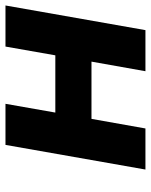

<svg xmlns="http://www.w3.org/2000/svg" viewBox="55 -606 551 701"><g transform="rotate(-90 330.5 -255.5)"><path d="M62 0 152 -511H302L270 -329H479L511 -511H661L571 0H421L456 -197H247L212 0Z"/></g></svg>

Font: Overpass Black
Style: Italic
Weight: 900
Italic angle: -10°
Designer: Delve Withrington, Dave Bailey, Thomas Jockin
Foundry: Delve Fonts LLC
Version: Version 4.000